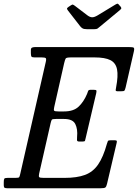

<svg xmlns="http://www.w3.org/2000/svg" viewBox="-60 -1000 733 1020"><path d="M209 -346 148 -78Q144.5 -62.5 148.5 -58.8Q152.5 -55 172.5 -55H283Q349 -55 391.5 -70.8Q434 -86.5 461.2 -126Q488.5 -165.5 508 -236Q511 -246.5 513.2 -250.8Q515.5 -255 530 -255H545Q556.5 -255 559.2 -252.8Q562 -250.5 560 -242L508.5 -23Q505 -8.5 499.8 -4.2Q494.5 0 476 0H-22Q-31 0 -35.5 -2.5Q-40 -5 -40 -15V-32Q-40 -46.5 -37 -50.8Q-34 -55 -20 -55H21.5Q39 -55 41.8 -58.5Q44.5 -62 47.5 -76L183.5 -672.5Q187 -688 182.5 -691.5Q178 -695 161 -695H124Q110 -695 107 -699.5Q104 -704 104 -718V-734Q104 -745 111.2 -747.5Q118.5 -750 128 -750H623.5Q645.5 -750 650.2 -746.8Q655 -743.5 651 -726L607.5 -536Q604 -522 601 -518.5Q598 -515 580.5 -515H566Q553.5 -515 554.5 -521.8Q555.5 -528.5 557 -537Q568.5 -597 561.8 -631.5Q555 -666 526.5 -680.5Q498 -695 442.5 -695H317.5Q293 -695 289.2 -689.5Q285.5 -684 281 -665L228 -431Q224.5 -416 227.8 -412Q231 -408 250.5 -408H280.5Q331 -408 358 -433.8Q385 -459.5 402.5 -501Q406 -509.5 408 -516.2Q410 -523 422 -523H437.5Q451 -523 452.2 -519Q453.5 -515 451 -504L395 -266Q393 -256.5 391.5 -252.2Q390 -248 377.5 -248H361.5Q349 -248 349 -256Q349 -264 349.5 -273Q353.5 -314 340 -341Q326.5 -368 280.5 -368H237.5Q219 -368 215.8 -364.5Q212.5 -361 209 -346ZM366 -860.5 301.5 -943.5Q296.5 -950 296 -953.8Q295.5 -957.5 303.5 -963L314 -970Q323.5 -976.5 327 -975.5Q330.5 -974.5 338 -969L405 -918Q418 -908.5 429.5 -908.2Q441 -908 458 -918L553.5 -976Q562.5 -981.5 566 -980Q569.5 -978.5 574.5 -971.5L578.5 -967.5Q584 -961 584.5 -957Q585 -953 576.5 -946L469 -857Q462.5 -851.5 458 -848.2Q453.5 -845 441.5 -845H401.5Q386 -845 378.8 -849.2Q371.5 -853.5 366 -860.5Z"/></svg>

Font: Besley* Narrow
Style: Italic
Weight: 400
Width: 4
Italic angle: -13°
Designer: Owen Earl
Foundry: indestructible type*
Version: Version 3.000; ttfautohint (v1.8.3)